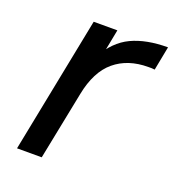

<svg xmlns="http://www.w3.org/2000/svg" viewBox="-104 -618 639 701"><g transform="rotate(20 215.5 -267.5)"><path d="M39 0 144 -530H236L206 -376L196 -414Q233 -481 290 -508Q347 -535 431 -535L413 -442Q407 -443 401 -443Q395 -443 388 -443Q309 -443 257.5 -400Q206 -357 188 -265L135 0Z"/></g></svg>

Font: MOST Montserrat Medium
Style: Italic
Weight: 500
Italic angle: -11.3°
Designer: Julieta Ulanovsky
Foundry: Julieta Ulanovsky
Version: Version 8.000;March 11, 2024;FontCreator 15.0.0.2926 64-bit